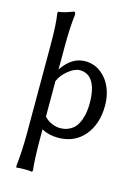

<svg xmlns="http://www.w3.org/2000/svg" viewBox="-138 -781 798 1100"><g transform="rotate(15 260.5 -230.5)"><path d="M160.2 -500V-363.8L161.1 -358.9V-362.8Q217.8 -446.8 295.9 -446.8Q349.6 -446.8 390.4 -415.3Q431.2 -383.8 451.2 -335.4Q471.2 -287.1 471.2 -231Q471.2 -120.6 413.3 -51.8Q355.5 17.1 257.8 17.1Q202.1 17.1 160.2 -5.9V33.2Q160.2 167.5 168 232.9L166 244.1Q147.5 241.2 119.1 241.2Q89.8 241.2 71.8 244.1L69.8 232.9Q80.1 151.4 80.1 33.2V-481.9Q80.1 -612.3 69.8 -668.9L71.8 -680.2Q90.8 -682.1 111.8 -688.2Q132.8 -694.3 146 -699.7Q159.2 -705.1 161.1 -705.1Q169.9 -705.1 169.9 -687Q160.2 -610.8 160.2 -500ZM279.8 -389.2Q250 -389.2 212.9 -359.6Q175.8 -330.1 160.2 -293V-82Q182.6 -58.1 208.7 -48.6Q234.9 -39.1 252.9 -39.1Q283.7 -39.1 307.4 -50.5Q331.1 -62 345 -79.8Q358.9 -97.7 367.7 -122.6Q376.5 -147.5 379.6 -170.9Q382.8 -194.3 382.8 -220.2Q382.8 -302.2 356.7 -345.7Q330.6 -389.2 279.8 -389.2Z"/></g></svg>

Font: Linear Smooth Low Contrast
Style: Regular
Weight: 500
Designer: Philipp H. Poll, Flanker
Foundry: Philipp H. Poll, reworked by Flanker
Version: Version 1.010 | FøM Fix